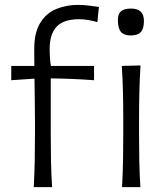

<svg xmlns="http://www.w3.org/2000/svg" viewBox="-20 -765 682 785"><path d="M118 0Q121 -55.5 122 -107Q123 -158.5 123 -219.5V-268.5Q123 -308 122.2 -351.2Q121.5 -394.5 121 -443.5L26 -437V-495.5H120.5Q120.5 -512 120.2 -529.2Q120 -546.5 120 -564.5Q120 -632.5 144.8 -672Q169.5 -711.5 210.2 -728.2Q251 -745 299 -745Q320 -745 344.8 -742Q369.5 -739 384.5 -736.5L378 -674.5Q362.5 -679.5 341.8 -683Q321 -686.5 304 -686.5Q240.5 -686.5 211.8 -656.2Q183 -626 183 -564.5Q183 -546 184.5 -525Q186 -504 188.5 -495.5H364.5V-437Q319 -440.5 275 -442.2Q231 -444 187.5 -444.5V-219.5Q187.5 -158.5 188.5 -107Q189.5 -55.5 193 0ZM479 0Q482 -55.5 483 -107Q484 -158.5 484 -219.5V-269.5Q484 -334 482.8 -387Q481.5 -440 478 -495.5L554.5 -497.5Q551 -442 549.8 -388.5Q548.5 -335 548.5 -269.5V-219.5Q548.5 -158.5 549.5 -107Q550.5 -55.5 554 0ZM514.5 -620Q487 -620 474.5 -634.5Q462 -649 462 -683.5Q462 -708 474.8 -719Q487.5 -730 515.5 -730Q568.5 -730 568.5 -679.5Q568.5 -648 555.8 -634Q543 -620 514.5 -620Z"/></svg>

Font: Commissioner Flair Light
Style: Regular
Weight: 300
Designer: Kostas Bartsokas
Foundry: Kostas Bartsokas
Version: Version 1.000; ttfautohint (v1.8.3)